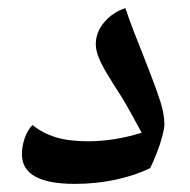

<svg xmlns="http://www.w3.org/2000/svg" viewBox="-20 -453 468 473"><path d="M164 0Q34 0 34 -73Q34 -93 41 -113Q48 -133 60 -145Q85 -125 117 -115Q149 -105 196 -105Q262 -105 329 -126Q315 -152 302.5 -174.5Q290 -197 279 -215Q257 -249 243 -272.5Q229 -296 222.5 -313Q216 -330 216 -344Q216 -374 237 -398.5Q258 -423 289 -433Q297 -408 308.5 -378.5Q320 -349 331.5 -320Q343 -291 351 -270Q365 -234 375 -203Q385 -172 385 -146Q385 -137 380 -118Q375 -99 367 -78Q359 -57 350 -39Q314 -21 265.5 -10.5Q217 0 164 0Z"/></svg>

Font: Noto Naskh Arabic SemiBold
Style: Regular
Weight: 600
Designer: Monotype Design Team, David Williams, Mohamad Dakak and Nizar Qandah
Foundry: Monotype Imaging Inc.
Version: Version 2.016